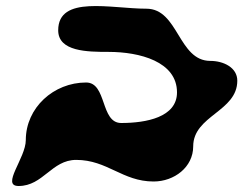

<svg xmlns="http://www.w3.org/2000/svg" viewBox="-20 -650 832 640"><path d="M42 -30C124 -30 152 -117 234 -117C338 -117 388 -45 492 -45C561 -45 624 -93 624 -162C624 -265 771 -278 771 -381C771 -425 725 -447 681 -447C574 -447 575 -621 468 -621C350 -621 174 -667 174 -549C174 -478 271 -477 342 -477C445 -477 570 -445 570 -342C570 -259 467 -240 384 -240C314 -240 337 -375 267 -375C159 -375 66 -291 66 -183C66 -123 -18 -30 42 -30Z"/></svg>

Font: Camosport
Style: Regular
Weight: 400
Version: Version 001.000